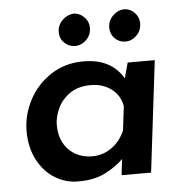

<svg xmlns="http://www.w3.org/2000/svg" viewBox="-48 -672 697 727"><g transform="rotate(-5 300.5 -308.0)"><path d="M549 -423 498 0H386L393 -61Q367 -34 323.5 -12Q280 10 221 9Q175 10 133.5 -15Q92 -40 67 -87.5Q42 -135 42 -197Q42 -258 71.5 -314.5Q101 -371 155 -406.5Q209 -442 279 -442Q385 -442 430 -364L446 -423ZM417 -260Q410 -301 377.5 -325.5Q345 -350 299 -350Q251 -350 219.5 -328Q188 -306 173 -273.5Q158 -241 158 -210Q158 -152 192.5 -116.5Q227 -81 283 -81Q322 -81 355 -104Q388 -127 406 -168ZM263 -625Q283 -623 299 -606.5Q315 -590 315 -567Q315 -538 294.5 -519.5Q274 -501 250 -503Q228 -504 212 -520Q196 -536 196 -560Q196 -588 217 -607Q238 -626 263 -625ZM454 -625Q475 -623 490.5 -606.5Q506 -590 506 -567Q506 -538 485.5 -519.5Q465 -501 441 -503Q420 -504 404 -520Q388 -536 388 -560Q388 -588 408.5 -607Q429 -626 454 -625Z"/></g></svg>

Font: Josefin Sans SemiBold
Style: Italic
Weight: 600
Italic angle: -7°
Designer: Santiago Orozco
Foundry: Typemade
Version: Version 2.000